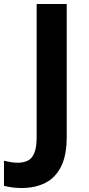

<svg xmlns="http://www.w3.org/2000/svg" viewBox="-94 -734 445 964"><path d="M15 210Q-14 210 -36 206.5Q-58 203 -74 199V73Q-58 77 -40.5 80Q-23 83 -3 83Q23 83 44.5 73Q66 63 78 35Q90 7 90 -45V-714H241V-46Q241 46 212.5 102.5Q184 159 133 184.5Q82 210 15 210Z"/></svg>

Font: Noto Sans Devanagari UI
Style: Bold
Weight: 700
Designer: Jelle Bosma - Monotype Design Team
Foundry: Monotype Imaging Inc.
Version: Version 2.004; ttfautohint (v1.8.4.7-5d5b)